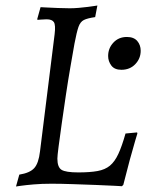

<svg xmlns="http://www.w3.org/2000/svg" viewBox="-20 -666 551 696"><path d="M167 0Q131 0 102 2.5Q73 5 55.5 7.5Q38 10 38 10L50 -33Q88 -39 104 -56.5Q120 -74 125 -117L178 -542Q182 -575 175.5 -585.5Q169 -596 149 -596Q141 -596 128.5 -595Q116 -594 116 -594Q116 -595 115.5 -595.5Q115 -596 115 -597L127 -640Q127 -640 146 -639Q165 -638 190 -637Q215 -636 233 -636Q248 -636 265.5 -637.5Q283 -639 298.5 -641Q314 -643 323.5 -644.5Q333 -646 333 -646L325 -604Q297 -600 284 -593.5Q271 -587 264.5 -568.5Q258 -550 250 -508Q244 -474 235.5 -425Q227 -376 219 -322.5Q211 -269 204 -219.5Q197 -170 192.5 -135.5Q188 -101 188 -91Q188 -60 203 -50.5Q218 -41 264 -41Q306 -41 333.5 -46Q361 -51 378.5 -65.5Q396 -80 409 -108Q422 -136 435 -182L477 -186Q477 -185 477.5 -184Q478 -183 478 -182Q478 -182 470 -155.5Q462 -129 450.5 -86.5Q439 -44 427 4L422 9Q422 9 395.5 7.5Q369 6 328 4.5Q287 3 243.5 1.5Q200 0 167 0ZM420 -413Q395 -413 383.5 -428.5Q372 -444 372 -463Q372 -491 391 -511.5Q410 -532 440 -532Q465 -532 477.5 -517.5Q490 -503 490 -482Q490 -454 470.5 -433.5Q451 -413 420 -413Z"/></svg>

Font: Alegreya
Style: Italic
Weight: 400
Italic angle: -7°
Designer: Juan Pablo del Peral
Foundry: Huerta Tipografica
Version: Version 2.009